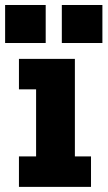

<svg xmlns="http://www.w3.org/2000/svg" viewBox="-61 -730 420 750"><path d="M13 0V-119H80V-381H13V-500H231.5V-119H294.5V0ZM-41 -710.5H117.5V-562H-41ZM180.5 -710.5H339V-562H180.5Z"/></svg>

Font: Trispace Condensed
Style: Bold
Weight: 700
Width: 3
Designer: Tyler Finck
Foundry: Etcetera Type Company
Version: Version 1.210; ttfautohint (v1.8.3)